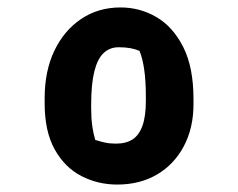

<svg xmlns="http://www.w3.org/2000/svg" viewBox="-20 -782 640 516"><path d="M304 -762Q356 -762 400.5 -736Q445 -710 472.5 -655.5Q500 -601 500 -516V-502Q500 -438 474 -389Q448 -340 402 -313Q356 -286 295 -286Q243 -286 198.5 -309Q154 -332 127 -380.5Q100 -429 100 -504V-518Q100 -591 126 -645.5Q152 -700 198 -731Q244 -762 304 -762ZM299 -655Q275 -655 258.5 -639.5Q242 -624 233.5 -590Q225 -556 225 -500V-492Q225 -464 228 -443Q231 -422 236 -406Q248 -402 261.5 -399Q275 -396 291 -396Q319 -396 336.5 -407.5Q354 -419 363 -444.5Q372 -470 372 -511V-521Q372 -565 367.5 -595.5Q363 -626 355 -645Q344 -650 330.5 -652.5Q317 -655 299 -655Z"/></svg>

Font: Recursive Monospace Casual ExtraBold
Style: Regular
Weight: 800
Version: Version 1.047